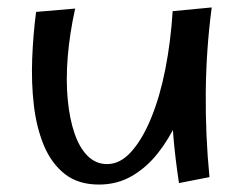

<svg xmlns="http://www.w3.org/2000/svg" viewBox="-20 -486 664 516"><path d="M246 10Q190 10 154 -18.5Q118 -47 98 -95Q78 -143 71 -203Q64 -263 66.5 -328Q69 -393 77 -454L182 -463Q167 -395 162 -333Q157 -271 162 -218.5Q167 -166 180.5 -127Q194 -88 216 -66.5Q238 -45 268 -45Q303 -45 333 -78.5Q363 -112 386.5 -169.5Q410 -227 424.5 -301Q439 -375 444 -456L504 -331Q501 -294 488.5 -248.5Q476 -203 455 -157.5Q434 -112 404 -74Q374 -36 334.5 -13Q295 10 246 10ZM461 6Q451 -60 446 -118.5Q441 -177 439.5 -231Q438 -285 439.5 -340.5Q441 -396 444 -456L549 -466Q534 -353 533 -237Q532 -121 543 -10Z"/></svg>

Font: Marhey Light
Style: Regular
Weight: 300
Designer: Nur Syamsi & Bustanul Arifin
Foundry: Namelatype
Version: Version 1.000